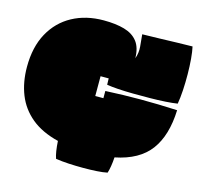

<svg xmlns="http://www.w3.org/2000/svg" viewBox="-128 -934 1265 1209"><g transform="rotate(15 504.5 -329.5)"><path d="M337 125Q330 106 325.5 77Q321 48 319 13Q210 -14 142 -70.5Q74 -127 42 -207.5Q10 -288 10 -388Q10 -517 60 -608Q110 -699 198.5 -747Q287 -795 402 -795Q481 -795 537 -779Q593 -763 623.5 -724Q654 -685 655 -616Q669 -654 665.5 -693.5Q662 -733 658 -773Q706 -774 767 -775.5Q828 -777 886 -779Q944 -781 984 -781Q991 -750 995 -703.5Q999 -657 999.5 -604Q1000 -551 997 -500Q994 -449 987 -409Q956 -404 909 -401Q862 -398 807.5 -397.5Q753 -397 699.5 -397.5Q646 -398 601 -401Q556 -404 527 -409L526 -450H473V-321H526V-368Q642 -374 754.5 -374Q867 -374 994 -368Q988 -202 916.5 -106Q845 -10 690 21Q688 53 683.5 80Q679 107 673 125Q645 131 604 133.5Q563 136 515.5 136Q468 136 422 133.5Q376 131 337 125Z"/></g></svg>

Font: Oi
Style: Regular
Weight: 400
Designer: Kostas Bartsokas, Mohamad Dakak
Foundry: Foundry5
Version: Version 4.000